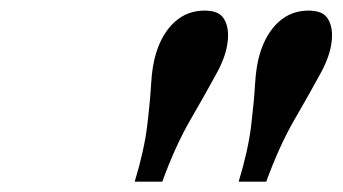

<svg xmlns="http://www.w3.org/2000/svg" viewBox="-20 -882 646 362"><path d="M234 -539.5Q252 -599 257.5 -644.8Q263 -690.5 265 -724.8Q267 -759 274.5 -782.5Q286 -819.5 309.5 -840.8Q333 -862 365.5 -862Q391 -862 400.5 -849Q410 -836 410 -815.5Q410 -783.5 389.2 -745.2Q368.5 -707 339.5 -657Q310.5 -607 286 -539.5ZM430 -539.5Q448 -599 453.5 -644.8Q459 -690.5 461 -724.8Q463 -759 470.5 -782.5Q482 -819.5 505.5 -840.8Q529 -862 561.5 -862Q587 -862 596.5 -849Q606 -836 606 -815.5Q606 -783.5 585.2 -745.2Q564.5 -707 535.5 -657Q506.5 -607 482 -539.5Z"/></svg>

Font: Libre Caslon Text
Style: Italic
Weight: 400
Italic angle: -22.583°
Designer: Pablo Impallari, Rodrigo Fuenzalida, Katja Schimmel
Foundry: Pablo Impallari, Rodrigo Fuenzalida
Version: Version 2.000